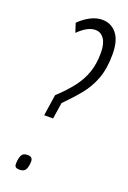

<svg xmlns="http://www.w3.org/2000/svg" viewBox="-146 -800 570 853"><g transform="rotate(20 139.0 -374.0)"><path d="M85 -263 100 -363Q143 -403 171 -439.5Q199 -476 213 -516.5Q227 -557 227 -609Q227 -652 211.5 -674.5Q196 -697 170 -697Q133 -697 90 -654L76 -697Q100 -721 128 -735.5Q156 -750 183 -750Q226 -750 252 -717.5Q278 -685 278 -621Q278 -553 260 -505Q242 -457 210.5 -418.5Q179 -380 139 -340L127 -263ZM41 -21Q42 -45 49 -58.5Q56 -72 77 -72Q102 -72 101 -48Q100 -25 93 -11.5Q86 2 64 2Q50 2 45 -3.5Q40 -9 41 -21Z"/></g></svg>

Font: Georama ExtraCondensed Light
Style: Italic
Weight: 300
Width: 2
Italic angle: -9°
Designer: Jean-Baptiste Levee
Foundry: Production Type
Version: Version 1.000